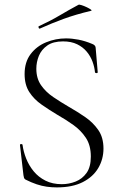

<svg xmlns="http://www.w3.org/2000/svg" viewBox="-20 -803 525 835"><path d="M138 -504Q138 -462 158.5 -432.5Q179 -403 211.5 -381Q244 -359 280 -338Q317 -317 351 -293.5Q385 -270 407.5 -237.5Q430 -205 430 -157Q430 -111 407.5 -72.5Q385 -34 340 -11Q295 12 227 12Q205 12 183.5 9Q162 6 139.5 -1.5Q117 -9 91 -22Q86 -25 84.5 -29.5Q83 -34 82 -41L67 -171Q66 -176 71.5 -176.5Q77 -177 78 -173Q82 -143 94 -113Q106 -83 126.5 -58Q147 -33 177.5 -17.5Q208 -2 249 -2Q280 -2 309 -13.5Q338 -25 356.5 -51Q375 -77 375 -122Q375 -171 353.5 -203.5Q332 -236 299 -259.5Q266 -283 229 -304Q194 -325 161 -348Q128 -371 107.5 -402.5Q87 -434 87 -481Q87 -533 113 -567.5Q139 -602 180.5 -619Q222 -636 267 -636Q293 -636 321.5 -630.5Q350 -625 381 -612Q389 -609 392.5 -604.5Q396 -600 396 -595L405 -489Q405 -485 399.5 -485Q394 -485 393 -489Q391 -511 382.5 -534.5Q374 -558 357.5 -578Q341 -598 315.5 -610.5Q290 -623 254 -623Q211 -623 185.5 -605Q160 -587 149 -560Q138 -533 138 -504ZM154 -679Q150 -677 148 -682.5Q146 -688 149 -689Q199 -712 239.5 -736Q280 -760 321 -782Q324 -784 335 -780.5Q346 -777 357.5 -771.5Q369 -766 375 -761.5Q381 -757 376 -756Q309 -740 257 -721Q205 -702 154 -679Z"/></svg>

Font: Cormorant Light Light
Style: Regular
Weight: 300
Version: Version 4.000